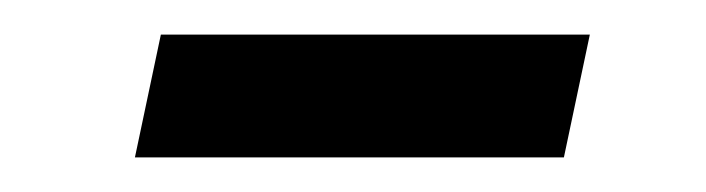

<svg xmlns="http://www.w3.org/2000/svg" viewBox="-20 -341 408 111"><path d="M58 -250 73 -321H321L306 -250Z"/></svg>

Font: Saira
Style: Italic
Weight: 400
Italic angle: -12°
Designer: Hector Gatti with collaboration of the Omnibus-Type team
Foundry: Omnibus-Type
Version: Version 1.100; ttfautohint (v1.8.3)